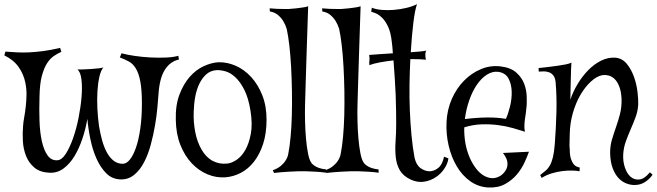

<svg xmlns="http://www.w3.org/2000/svg" viewBox="-35 -836 3082 901"><path d="M804.7 -556.6Q763.7 -547.9 738.8 -508.8Q713.9 -469.7 709 -396.5Q707 -372.1 703.6 -332Q700.2 -292 692.4 -247.1Q684.6 -202.1 672.4 -156.7Q660.2 -111.3 641.1 -74.7Q622.1 -38.1 594.7 -15.6Q567.4 6.8 531.2 5.9Q491.2 4.9 463.9 -22.5Q436.5 -49.8 418 -91.3Q399.4 -132.8 389.2 -182.6Q378.9 -232.4 375 -278.3Q367.2 -232.4 352.1 -186.5Q336.9 -140.6 314.9 -104Q293 -67.4 263.2 -45.4Q233.4 -23.4 197.3 -25.4Q152.3 -27.3 126 -49.8Q99.6 -72.3 86.9 -105Q74.2 -137.7 72.3 -174.8Q70.3 -211.9 73.2 -243.2Q74.2 -261.7 78.6 -285.6Q83 -309.6 85.9 -336.4Q88.9 -363.3 89.4 -391.6Q89.8 -419.9 84 -447.3Q76.2 -487.3 52.7 -521Q29.3 -554.7 -14.6 -576.2L-9.8 -593.8Q18.6 -591.8 45.4 -590.3Q72.3 -588.9 102.1 -590.3Q131.8 -591.8 167 -596.2Q202.1 -600.6 247.1 -611.3L252.9 -592.8Q235.4 -585 217.8 -573.2Q200.2 -561.5 185.5 -538.6Q170.9 -515.6 161.1 -478.5Q151.4 -441.4 150.4 -381.8Q148.4 -322.3 150.4 -268.1Q152.3 -213.9 161.6 -172.4Q170.9 -130.9 188.5 -106.4Q206.1 -82 234.4 -84Q254.9 -85 273.4 -113.8Q292 -142.6 307.6 -186.5Q323.2 -230.5 333.5 -282.2Q343.8 -334 347.7 -380.9Q351.6 -427.7 347.2 -463.4Q342.8 -499 328.1 -509.8Q339.8 -509.8 357.4 -510.3Q375 -510.7 392.6 -512.2Q410.2 -513.7 425.8 -515.1Q441.4 -516.6 450.2 -519.5Q438.5 -505.9 431.6 -476.6Q424.8 -447.3 422.4 -409.2Q419.9 -371.1 421.9 -328.1Q423.8 -285.2 429.7 -244.1Q435.5 -209 444.3 -177.2Q453.1 -145.5 466.3 -121.1Q479.5 -96.7 498 -82Q516.6 -67.4 541 -67.4Q558.6 -67.4 574.7 -87.4Q590.8 -107.4 603.5 -144.5Q616.2 -181.6 623.5 -233.9Q630.9 -286.1 630.9 -350.6Q630.9 -415 623.5 -453.6Q616.2 -492.2 602.5 -514.6Q588.9 -537.1 569.8 -547.4Q550.8 -557.6 527.3 -566.4L535.2 -585.9Q560.5 -579.1 596.7 -573.7Q632.8 -568.4 670.4 -566.4Q708 -564.5 743.2 -565.9Q778.3 -567.4 801.8 -574.2L804.7 -556.6Z M990.2 -543.9Q1031.2 -544.9 1071.3 -527.3Q1111.3 -509.8 1143.6 -474.6Q1175.8 -439.5 1195.8 -389.2Q1215.8 -338.9 1215.8 -274.4Q1215.8 -210 1199.7 -160.6Q1183.6 -111.3 1156.7 -77.1Q1129.9 -43 1095.2 -24.9Q1060.5 -6.8 1022.5 -3.9Q979.5 -1 938.5 -18.1Q897.5 -35.2 864.7 -69.8Q832 -104.5 811.5 -155.8Q791 -207 790 -273.4Q788.1 -341.8 807.1 -392.1Q826.2 -442.4 855.5 -475.6Q884.8 -508.8 920.9 -525.4Q957 -542 990.2 -543.9ZM1031.2 -68.4Q1051.8 -70.3 1075.2 -85.9Q1098.6 -101.6 1116.2 -132.3Q1133.8 -163.1 1142.1 -208.5Q1150.4 -253.9 1140.6 -315.4Q1130.9 -377 1111.3 -415Q1091.8 -453.1 1068.8 -474.1Q1045.9 -495.1 1022.5 -501.5Q999 -507.8 981.4 -506.8Q953.1 -504.9 933.6 -487.8Q914.1 -470.7 900.9 -443.8Q887.7 -417 881.3 -382.8Q875 -348.6 874 -311.5Q872.1 -264.6 880.9 -217.8Q889.6 -170.9 911.1 -133.8Q931.6 -97.7 962.9 -81.1Q994.1 -64.5 1031.2 -68.4Z M1496.1 -25.4Q1468.8 -29.3 1445.3 -30.3Q1421.9 -31.2 1403.3 -32.2H1363.3Q1341.8 -31.2 1321.3 -30.3Q1303.7 -29.3 1284.7 -27.8Q1265.6 -26.4 1251 -24.4L1245.1 -37.1Q1267.6 -44.9 1282.2 -57.1Q1296.9 -69.3 1304.7 -82Q1314.5 -96.7 1317.4 -112.3Q1324.2 -145.5 1328.6 -192.9Q1333 -240.2 1334.5 -295.4Q1335.9 -350.6 1335 -408.7Q1334 -466.8 1331.1 -521.5Q1328.1 -576.2 1322.8 -622.6Q1317.4 -668.9 1310.5 -700.2Q1304.7 -719.7 1293.9 -737.3Q1285.2 -752 1270 -765.1Q1254.9 -778.3 1231.4 -782.2L1230.5 -796.9Q1249 -794.9 1265.6 -794.4Q1282.2 -793.9 1294.9 -793.9H1321.3Q1338.9 -794.9 1355.5 -796.9Q1369.1 -798.8 1384.8 -800.8Q1400.4 -802.7 1411.1 -806.6Q1406.2 -673.8 1403.8 -585.4Q1401.4 -497.1 1399.4 -443.4Q1397.5 -380.9 1396.5 -344.7Q1395.5 -308.6 1396.5 -266.6Q1397.5 -224.6 1400.9 -186Q1404.3 -147.5 1410.2 -117.2Q1416 -86.9 1424.8 -74.2Q1429.7 -65.4 1440.4 -58.6Q1448.2 -52.7 1461.9 -47.9Q1475.6 -43 1495.1 -41L1496.1 -25.4Z M1742.2 -25.4Q1714.8 -29.3 1691.4 -30.3Q1668 -31.2 1649.4 -32.2H1609.4Q1587.9 -31.2 1567.4 -30.3Q1549.8 -29.3 1530.8 -27.8Q1511.7 -26.4 1497.1 -24.4L1491.2 -37.1Q1513.7 -44.9 1528.3 -57.1Q1543 -69.3 1550.8 -82Q1560.5 -96.7 1563.5 -112.3Q1570.3 -145.5 1574.7 -192.9Q1579.1 -240.2 1580.6 -295.4Q1582 -350.6 1581.1 -408.7Q1580.1 -466.8 1577.1 -521.5Q1574.2 -576.2 1568.8 -622.6Q1563.5 -668.9 1556.6 -700.2Q1550.8 -719.7 1540 -737.3Q1531.2 -752 1516.1 -765.1Q1501 -778.3 1477.5 -782.2L1476.6 -796.9Q1495.1 -794.9 1511.7 -794.4Q1528.3 -793.9 1541 -793.9H1567.4Q1585 -794.9 1601.6 -796.9Q1615.2 -798.8 1630.9 -800.8Q1646.5 -802.7 1657.2 -806.6Q1652.3 -673.8 1649.9 -585.4Q1647.5 -497.1 1645.5 -443.4Q1643.6 -380.9 1642.6 -344.7Q1641.6 -308.6 1642.6 -266.6Q1643.6 -224.6 1647 -186Q1650.4 -147.5 1656.2 -117.2Q1662.1 -86.9 1670.9 -74.2Q1675.8 -65.4 1686.5 -58.6Q1694.3 -52.7 1708 -47.9Q1721.7 -43 1741.2 -41L1742.2 -25.4Z M1979.5 -32.2Q2002 -32.2 2021.5 -47.9Q2041 -63.5 2048.8 -100.6L2069.3 -92.8Q2066.4 -69.3 2050.8 -45.4Q2035.2 -21.5 2010.7 -4.9Q1986.3 11.7 1955.6 16.6Q1924.8 21.5 1892.6 6.8Q1857.4 -9.8 1841.8 -36.1Q1826.2 -62.5 1822.3 -97.2Q1818.4 -131.8 1821.3 -172.4Q1824.2 -212.9 1824.2 -256.8Q1824.2 -282.2 1823.7 -316.9Q1823.2 -351.6 1821.8 -390.6Q1820.3 -429.7 1817.4 -471.2Q1814.5 -512.7 1811.5 -552.7Q1778.3 -548.8 1748.5 -543.5Q1718.8 -538.1 1698.2 -530.3Q1697.3 -539.1 1697.8 -543.9Q1698.2 -548.8 1698.7 -553.2Q1699.2 -557.6 1699.2 -563Q1699.2 -568.4 1697.3 -578.1Q1720.7 -580.1 1749.5 -582Q1778.3 -584 1808.6 -585.9Q1807.6 -599.6 1806.6 -612.8Q1805.7 -626 1803.7 -638.7Q1798.8 -684.6 1785.6 -711.9Q1772.5 -739.3 1756.8 -753.9Q1741.2 -768.6 1727.5 -773.9Q1713.9 -779.3 1707 -781.2L1710 -799.8Q1728.5 -792 1755.9 -789.6Q1783.2 -787.1 1813 -789.6Q1842.8 -792 1871.6 -798.8Q1900.4 -805.7 1921.9 -816.4Q1912.1 -789.1 1904.8 -729.5Q1897.5 -669.9 1892.6 -590.8Q1943.4 -593.8 1965.8 -598.6Q1960.9 -592.8 1960.9 -579.6Q1960.9 -566.4 1963.9 -555.7Q1947.3 -557.6 1928.7 -558.1Q1910.2 -558.6 1890.6 -558.6Q1887.7 -502 1886.7 -440.4Q1885.7 -378.9 1888.2 -318.8Q1890.6 -258.8 1896 -201.7Q1901.4 -144.5 1910.2 -96.7Q1918 -62.5 1937.5 -47.9Q1957 -33.2 1979.5 -32.2Z M2060.5 -264.6Q2063.5 -322.3 2085.4 -372.1Q2107.4 -421.9 2142.6 -457.5Q2177.7 -493.2 2222.2 -511.7Q2266.6 -530.3 2314.5 -524.4Q2362.3 -518.6 2388.2 -495.1Q2414.1 -471.7 2424.8 -442.9Q2435.5 -414.1 2436.5 -385.7Q2437.5 -357.4 2436.5 -341.8Q2435.5 -327.1 2433.1 -309.6Q2430.7 -292 2428.2 -274.9Q2425.8 -257.8 2425.8 -242.7Q2425.8 -227.5 2428.7 -217.8Q2404.3 -225.6 2372.1 -234.9Q2339.8 -244.1 2302.2 -249Q2264.6 -253.9 2224.1 -252.4Q2183.6 -251 2143.6 -238.3Q2142.6 -201.2 2148.9 -164.6Q2155.3 -127.9 2169.9 -94.7Q2182.6 -66.4 2199.2 -44.9Q2215.8 -23.4 2234.9 -12.2Q2253.9 -1 2273.9 0Q2293.9 1 2314.5 -11.7Q2331.1 -23.4 2339.8 -40Q2347.7 -53.7 2346.2 -73.2Q2344.7 -92.8 2325.2 -118.2L2447.3 -124Q2440.4 -104.5 2427.2 -75.2Q2414.1 -45.9 2391.6 -18.6Q2369.1 8.8 2335.9 27.3Q2302.7 45.9 2255.9 43.9Q2209 41 2171.4 14.2Q2133.8 -12.7 2108.4 -55.7Q2083 -98.6 2070.3 -152.8Q2057.6 -207 2060.5 -264.6ZM2302.7 -499Q2275.4 -502 2249.5 -485.4Q2223.6 -468.8 2202.6 -438Q2181.6 -407.2 2167 -365.2Q2152.3 -323.2 2146.5 -277.3Q2202.1 -284.2 2250 -284.7Q2297.9 -285.2 2338.9 -278.3Q2349.6 -300.8 2358.4 -336.4Q2367.2 -372.1 2366.2 -406.7Q2365.2 -441.4 2351.1 -467.8Q2336.9 -494.1 2302.7 -499Z M2641.6 -368.2Q2653.3 -404.3 2674.8 -440.4Q2696.3 -476.6 2724.1 -505.4Q2752 -534.2 2784.7 -550.8Q2817.4 -567.4 2852.5 -565.4Q2884.8 -562.5 2905.8 -537.1Q2926.8 -511.7 2939.5 -477.1Q2952.1 -442.4 2956.5 -405.8Q2960.9 -369.1 2960 -344.7Q2958 -314.5 2947.8 -286.6Q2937.5 -258.8 2925.3 -231Q2913.1 -203.1 2902.3 -173.8Q2891.6 -144.5 2889.6 -112.3Q2887.7 -80.1 2897 -51.3Q2906.2 -22.5 2923.8 -6.8Q2941.4 8.8 2965.3 6.3Q2989.3 3.9 3014.6 -27.3L3027.3 -16.6Q3017.6 0 2995.1 16.1Q2972.7 32.2 2942.4 32.2Q2921.9 32.2 2901.9 23.9Q2881.8 15.6 2865.7 -2.4Q2849.6 -20.5 2839.4 -48.8Q2829.1 -77.1 2828.1 -118.2Q2828.1 -152.3 2836.9 -181.6Q2845.7 -210.9 2856 -240.2Q2866.2 -269.5 2874.5 -301.3Q2882.8 -333 2881.8 -372.1Q2879.9 -408.2 2870.6 -431.2Q2861.3 -454.1 2848.1 -466.3Q2835 -478.5 2819.8 -481.9Q2804.7 -485.4 2792 -483.4Q2765.6 -478.5 2738.3 -453.6Q2710.9 -428.7 2689 -391.1Q2667 -353.5 2653.3 -305.7Q2639.6 -257.8 2638.7 -208V-210Q2638.7 -185.5 2637.7 -167Q2636.7 -148.4 2638.7 -135.7Q2638.7 -107.4 2644 -91.3Q2649.4 -75.2 2656.2 -66.4Q2663.1 -57.6 2671.4 -54.2Q2679.7 -50.8 2685.5 -49.8L2684.6 -32.2Q2670.9 -35.2 2649.9 -35.6Q2628.9 -36.1 2604.5 -33.2Q2580.1 -30.3 2554.2 -22.5Q2528.3 -14.6 2506.8 -1L2500 -14.6Q2514.6 -26.4 2525.9 -35.6Q2537.1 -44.9 2545.4 -59.6Q2553.7 -74.2 2559.6 -97.7Q2565.4 -121.1 2568.4 -159.2Q2574.2 -236.3 2576.2 -311Q2578.1 -385.7 2572.3 -450.2Q2570.3 -470.7 2562 -481.4Q2553.7 -492.2 2542 -496.6Q2530.3 -501 2517.6 -501Q2504.9 -501 2493.2 -500L2492.2 -516.6Q2513.7 -518.6 2536.6 -521.5Q2559.6 -524.4 2581.1 -527.3Q2602.5 -530.3 2619.6 -533.7Q2636.7 -537.1 2646.5 -542Q2644.5 -510.7 2644 -480Q2643.6 -449.2 2642.6 -423.8Q2641.6 -394.5 2641.6 -368.2Z"/></svg>

Font: Mystery Quest
Style: Regular
Weight: 400
Designer: Squid
Foundry: Font Diner, Inc DBA Sideshow
Version: Version 1.000